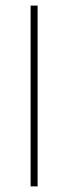

<svg xmlns="http://www.w3.org/2000/svg" viewBox="-20 -663 243 683"><path d="M113.8 -643.1V0H88.9V-643.1Z"/></svg>

Font: Vazirmatn FD NL Thin
Style: Regular
Weight: 100
Designer: Saber Rastikerdar
Foundry: Saber Rastikerdar
Version: Version 33.003